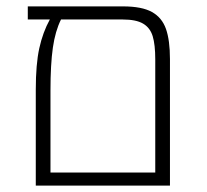

<svg xmlns="http://www.w3.org/2000/svg" viewBox="-20 -581 647 601"><path d="M512 -396V0H92V-300Q92 -380 103 -430Q114 -480 136 -520H67V-561H365Q424 -561 455.5 -543.5Q487 -526 499.5 -490.5Q512 -455 512 -396ZM466 -41V-395Q466 -441 458 -467.5Q450 -494 428 -507Q406 -520 364 -520H171Q153 -484 145.5 -432Q138 -380 138 -297V-41Z"/></svg>

Font: FiraGO ExtraLight
Style: Regular
Weight: 200
Designer: bBox Type
Foundry: bBox Type GmbH
Version: Version 1.001